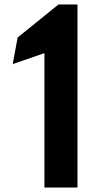

<svg xmlns="http://www.w3.org/2000/svg" viewBox="-20 -860 416 860"><path d="M37 -573 179 -622V-20H327V-840H242L59 -692Z"/></svg>

Font: Rabbid Highway Sign IV
Style: Obl
Weight: 400
Foundry: Cannot Into Space Fonts
Version: Version 0.277